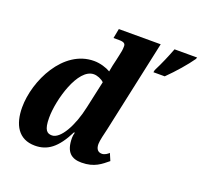

<svg xmlns="http://www.w3.org/2000/svg" viewBox="-131 -910 1124 1069"><g transform="rotate(20 430.5 -375.0)"><path d="M179 10C252 10 306 -28 359 -134H364C361 -125 359 -111 359 -102C359 -16 397 10 455 10C532 10 568 -24 604 -53L586 -95C578 -87 562 -75 545 -75C523 -75 509 -89 509 -120C509 -140 520 -184 527 -213L645 -760H397L386 -703H419C450 -703 457 -694 457 -680C457 -658 454 -645 449 -623L442 -591C438 -576 430 -540 427 -520C403 -534 365 -546 329 -546C147 -546 40 -324 40 -167C40 -65 81 10 179 10ZM660 -600H727C777 -649 827 -707 857 -750L861 -760H727C709 -713 688 -663 663 -614ZM249 -76C220 -76 201 -90 201 -164C201 -270 259 -476 353 -476C373 -476 399 -466 414 -451L379 -291C354 -172 299 -76 249 -76Z"/></g></svg>

Font: Noto Serif SemiCondensed Extra
Style: Italic
Weight: 800
Width: 4
Italic angle: -12°
Designer: Monotype Design Team
Foundry: Monotype Imaging Inc.
Version: Version 1.901